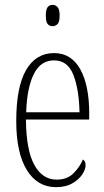

<svg xmlns="http://www.w3.org/2000/svg" viewBox="-20 -762 430 792"><path d="M211 10Q134 10 90.5 -61Q47 -132 47 -262Q47 -403 87.5 -473Q128 -543 203 -543Q274 -543 311 -476.5Q348 -410 348 -294V-269H87Q88 -143 121.5 -82Q155 -21 214 -21Q257 -21 283 -47Q309 -73 322 -104Q326 -102 329.5 -96.5Q333 -91 333 -80Q333 -63 319 -42Q305 -21 278 -5.5Q251 10 211 10ZM308 -299Q306 -394 282.5 -453.5Q259 -513 203 -513Q147 -513 119 -455.5Q91 -398 88 -299ZM197 -654Q184 -654 176.5 -663Q169 -672 169 -698Q169 -723 176.5 -732.5Q184 -742 197 -742Q209 -742 217.5 -732.5Q226 -723 226 -698Q226 -672 217.5 -663Q209 -654 197 -654Z"/></svg>

Font: Noto Serif Myanmar ExtraCondensed ExtraLight
Style: Regular
Weight: 200
Width: 2
Designer: Ben Mitchell and the Monotype Design Team
Foundry: Monotype Imaging Inc.
Version: Version 2.106; ttfautohint (v1.8.4.7-5d5b)